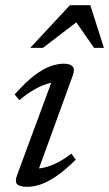

<svg xmlns="http://www.w3.org/2000/svg" viewBox="-20 -710 420 740"><path d="M46 -35.5 184.5 -410 200.5 -392.5Q182.5 -393.5 159 -386Q135.5 -378.5 109 -363Q82.5 -347.5 54.5 -324L36.5 -346Q80 -395 114.2 -420.5Q148.5 -446 176 -455.2Q203.5 -464.5 225.5 -464.5Q250 -464.5 259.8 -453.8Q269.5 -443 260.5 -419L122 -38L110 -61Q129 -59 152.8 -64.8Q176.5 -70.5 202.8 -84Q229 -97.5 255 -118L272 -94.5Q231 -54 197.5 -31.2Q164 -8.5 136.8 0.8Q109.5 10 86 10Q55.5 10 46 0Q36.5 -10 46 -35.5ZM96.5 -525.5 249.5 -690H328L380.5 -525.5H342.5L268.5 -632H284.5L145.5 -525.5Z"/></svg>

Font: Newsreader
Style: Italic
Weight: 400
Italic angle: -17°
Designer: Hugues Gentile
Foundry: Production Type
Version: Version 1.003